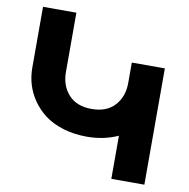

<svg xmlns="http://www.w3.org/2000/svg" viewBox="-81 -806 872 886"><g transform="rotate(10 355.0 -363.5)"><path d="M498 0V-202.1Q431.6 -171.9 353 -171.9Q292 -171.9 240.7 -187.7Q189.5 -203.6 154.8 -230Q120.1 -256.3 95.9 -291.5Q71.8 -326.7 60.8 -364.5Q49.8 -402.3 49.8 -441.9V-727.1H206.1V-449.2Q206.1 -385.3 243.9 -343.5Q281.7 -301.8 352.1 -301.8Q422.4 -301.8 460.2 -343.5Q498 -385.3 498 -449.2V-544.9H652.8V0Z"/></g></svg>

Font: Telcell.Market
Style: Bold
Weight: 700
Designer: Rasmus Andersson, Sedrak Mkrtchyan
Version: Version 3.019;git-0a5106e0b